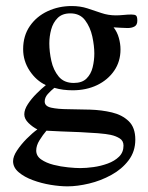

<svg xmlns="http://www.w3.org/2000/svg" viewBox="-20 -437 501 652"><path d="M446.3 -366.7Q446.3 -352.5 437 -347.2Q427.7 -341.8 413.1 -341.8Q401.9 -341.8 387.9 -342.8Q374 -343.8 365.7 -344.2Q377.9 -328.6 383.5 -308.6Q389.2 -288.6 389.2 -269Q389.2 -228 367.7 -196.8Q346.2 -165.5 309.6 -147.9Q272.9 -130.4 226.6 -130.4Q210.9 -130.4 195.3 -132.3Q179.7 -134.3 164.6 -138.7Q152.8 -129.4 142.3 -117.7Q131.8 -106 131.8 -92.3Q131.8 -76.2 154.1 -71.3Q176.3 -66.4 211.4 -66.2Q246.6 -65.9 285.9 -64.7Q325.2 -63.5 360.1 -55.2Q395 -46.9 417.2 -25.4Q439.5 -3.9 439.5 37.1Q439.5 77.6 416.5 107.7Q393.6 137.7 357.9 157.2Q322.3 176.8 282.5 186.3Q242.7 195.8 209 195.8Q183.6 195.8 152.1 190.7Q120.6 185.5 91.6 174.8Q62.5 164.1 43.5 147.9Q24.4 131.8 24.4 110.4Q24.4 94.2 37.8 74Q51.3 53.7 70.3 34.4Q89.4 15.1 106.9 2.4Q91.8 -4.9 77.1 -19Q62.5 -33.2 62.5 -48.8Q62.5 -64.9 74.7 -83.5Q86.9 -102.1 104 -119.1Q121.1 -136.2 135.7 -147.9Q103 -163.1 80.8 -196.5Q58.6 -230 58.6 -270Q58.6 -315.4 81.3 -348.4Q104 -381.3 141.6 -398.9Q179.2 -416.5 223.6 -416.5Q252.4 -416.5 276.6 -408.7Q300.8 -400.9 324.2 -392.8Q347.7 -384.8 373.5 -384.8Q384.8 -384.8 399.4 -386.2Q414.1 -387.7 426.3 -387.7Q437.5 -387.7 441.9 -384.3Q446.3 -380.9 446.3 -366.7ZM300.3 -255.4Q300.3 -281.2 293.5 -313Q286.6 -344.7 269 -368.2Q251.5 -391.6 218.8 -391.6Q191.4 -391.6 175.8 -376Q160.2 -360.4 153.8 -336.9Q147.5 -313.5 147.5 -289.6Q147.5 -261.7 154.3 -230.5Q161.1 -199.2 179.2 -177.2Q197.3 -155.3 230.5 -155.3Q258.8 -155.3 273.9 -170.4Q289.1 -185.5 294.7 -208.7Q300.3 -231.9 300.3 -255.4ZM399.4 57.6Q399.4 41 386.5 33Q373.5 24.9 357.9 21.5Q340.8 17.6 312.5 15.4Q284.2 13.2 251.5 11.7Q218.8 10.3 188.5 9.3Q158.2 8.3 137.7 6.8Q125.5 21 114.3 39.1Q103 57.1 103 74.2Q103 92.8 119.9 104.5Q136.7 116.2 161.6 122.6Q186.5 128.9 211.4 131.3Q236.3 133.8 252.4 133.8Q272.5 133.8 297.4 130.4Q322.3 127 345.7 118.4Q369.1 109.9 384.3 95Q399.4 80.1 399.4 57.6Z"/></svg>

Font: Scheherazade New Medium
Style: Regular
Weight: 500
Designer: SIL International
Foundry: SIL International
Version: Version 4.000